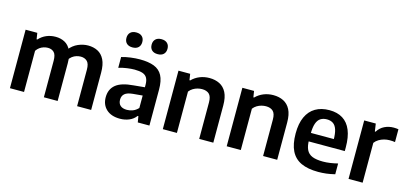

<svg xmlns="http://www.w3.org/2000/svg" viewBox="-66 -1250 3681 1730"><g transform="rotate(15 1774.0 -385.0)"><path d="M65 0V-545.5H174L183 -487.5H189.5Q219.5 -520.5 258.8 -537.2Q298 -554 344.5 -554Q392 -554 429.5 -534Q467 -514 488.5 -469.2Q510 -424.5 510 -351V0H381.5V-340Q381.5 -396.5 359.8 -418.2Q338 -440 302 -440Q283.5 -440 264 -434.2Q244.5 -428.5 227 -416Q209.5 -403.5 196.5 -384V0ZM691.5 0V-340Q691.5 -396.5 668.5 -418.2Q645.5 -440 609 -440Q590 -440 569.5 -434Q549 -428 530.5 -414.2Q512 -400.5 498.5 -377.5L470.5 -467Q508.5 -514.5 555.2 -534.2Q602 -554 647.5 -554Q698 -554 737.5 -533.8Q777 -513.5 799.8 -468Q822.5 -422.5 822.5 -347V0Z M1092.5 9.5Q1011 9.5 965.2 -32.8Q919.5 -75 919.5 -145Q919.5 -220 970.8 -262.2Q1022 -304.5 1136 -313L1262 -325L1276 -249L1148.5 -237.5Q1096 -232.5 1073 -212.5Q1050 -192.5 1050 -157.5Q1050 -122 1071 -103Q1092 -84 1133 -84Q1160 -84 1187.5 -94.5Q1215 -105 1237.5 -129.5V-344Q1237.5 -385.5 1224.2 -409.2Q1211 -433 1182.2 -442.8Q1153.5 -452.5 1107.5 -452.5Q1076.5 -452.5 1037 -447Q997.5 -441.5 960 -430V-530.5Q998.5 -542 1044.2 -548Q1090 -554 1130 -554Q1210.5 -554 1262.8 -533.8Q1315 -513.5 1340.5 -465.8Q1366 -418 1366 -336V0H1257.5L1248 -56.5H1241.5Q1216.5 -23 1177.2 -6.8Q1138 9.5 1092.5 9.5ZM1270.5 -640.5Q1235 -640.5 1215.8 -659Q1196.5 -677.5 1196.5 -710Q1196.5 -742.5 1215.8 -761.2Q1235 -780 1270.5 -780Q1306 -780 1325.2 -761.2Q1344.5 -742.5 1344.5 -710Q1344.5 -677.5 1325.2 -659Q1306 -640.5 1270.5 -640.5ZM1035.5 -640.5Q1000 -640.5 980.8 -659Q961.5 -677.5 961.5 -710Q961.5 -742.5 980.8 -761.2Q1000 -780 1035.5 -780Q1071 -780 1090.2 -761.2Q1109.5 -742.5 1109.5 -710Q1109.5 -677.5 1090.2 -659Q1071 -640.5 1035.5 -640.5Z M1491 0V-545.5H1600L1609 -488H1615.5Q1647 -520 1689 -537Q1731 -554 1779.5 -554Q1832.5 -554 1873.8 -533.5Q1915 -513 1938.5 -467.8Q1962 -422.5 1962 -347V0H1830.5V-339.5Q1830.5 -396 1806.5 -418Q1782.5 -440 1740.5 -440Q1720.5 -440 1699 -434.5Q1677.5 -429 1657.5 -417Q1637.5 -405 1622.5 -385.5V0Z M2087 0V-545.5H2196L2205 -488H2211.5Q2243 -520 2285 -537Q2327 -554 2375.5 -554Q2428.5 -554 2469.8 -533.5Q2511 -513 2534.5 -467.8Q2558 -422.5 2558 -347V0H2426.5V-339.5Q2426.5 -396 2402.5 -418Q2378.5 -440 2336.5 -440Q2316.5 -440 2295 -434.5Q2273.5 -429 2253.5 -417Q2233.5 -405 2218.5 -385.5V0Z M2942 10Q2845.5 10 2782.2 -19.2Q2719 -48.5 2688 -111Q2657 -173.5 2657 -273Q2657 -365.5 2685.8 -428Q2714.5 -490.5 2768.5 -522.2Q2822.5 -554 2899 -554Q2972.5 -554 3023.2 -522.2Q3074 -490.5 3100 -427Q3126 -363.5 3126 -269V-233.5H2731V-312.5H3026L3003 -301.5Q3003 -363.5 2991 -400Q2979 -436.5 2955.5 -452.2Q2932 -468 2897.5 -468Q2863 -468 2838.5 -452.5Q2814 -437 2801.2 -400.5Q2788.5 -364 2788.5 -302V-251Q2788.5 -192 2805.2 -156.8Q2822 -121.5 2859.5 -106.2Q2897 -91 2960 -91Q2991.5 -91 3026 -96Q3060.5 -101 3097 -110V-9.5Q3055 1 3017.2 5.5Q2979.5 10 2942 10Z M3223.5 0V-545.5H3331.5L3342 -474H3348.5Q3373.5 -514 3413 -533Q3452.5 -552 3498.5 -552Q3510.5 -552 3521.8 -551Q3533 -550 3542 -548.5V-429Q3530 -431 3516.8 -431.8Q3503.5 -432.5 3490.5 -432.5Q3466 -432.5 3440.5 -425.8Q3415 -419 3392.5 -405.5Q3370 -392 3355 -371.5V0Z"/></g></svg>

Font: Encode Sans Condensed Thin SemiBold
Style: Regular
Weight: 600
Version: Version 3.002